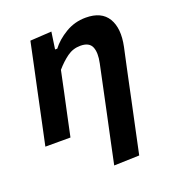

<svg xmlns="http://www.w3.org/2000/svg" viewBox="-129 -614 834 913"><g transform="rotate(-20 288.0 -157.5)"><path d="M293.5 196Q304.5 143.5 317.2 83.5Q330 23.5 344 -42Q356.5 -102 369.5 -162.8Q382.5 -223.5 395 -283.5Q406 -335 393.5 -364.5Q381 -394 336.5 -394Q299 -394 269 -372.2Q239 -350.5 211 -318L188.5 -211Q176 -153.5 165.5 -103.8Q155 -54 143.5 0H16.5Q28 -54 38.8 -104.8Q49.5 -155.5 62.5 -217L73 -267Q84 -318.5 96.5 -377Q109 -435.5 122 -498L230.5 -504.5L218 -418.5H229Q256.5 -455 303.2 -483Q350 -511 406 -511Q485.5 -511 517 -458.8Q548.5 -406.5 530 -318Q519 -268 509.8 -224.5Q500.5 -181 492.5 -143L476 -64.5Q461 5.5 448 67Q435 128.5 421.5 192Z"/></g></svg>

Font: Commissioner SemiBold
Style: Italic
Weight: 600
Italic angle: -12°
Designer: Kostas Bartsokas
Foundry: Kostas Bartsokas
Version: Version 1.000; ttfautohint (v1.8.3)